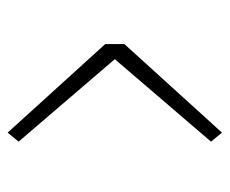

<svg xmlns="http://www.w3.org/2000/svg" viewBox="-68 -534 587 490"><g transform="rotate(90 225.0 -288.5)"><path d="M92 -264V-313L318 -562L341 -534L130.5 -288.5L341 -43L318 -15Z"/></g></svg>

Font: League Mono Condensed Thin
Style: Regular
Weight: 100
Width: 1
Designer: Tyler Finck
Foundry: The League of Moveable Type / Tyler Finck
Version: Version 2.210